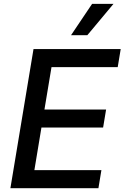

<svg xmlns="http://www.w3.org/2000/svg" viewBox="-20 -984 651 1004"><path d="M34.4 0H494.7L510.3 -94.5H159.8L196.7 -317.1H519.2L534.8 -411.2H212.4L249.3 -632.8H595.5L611.2 -727.3H155.2ZM351.6 -800.1H436.8L573.5 -963.8H461.6Z"/></svg>

Font: Margiela Sans Medium
Style: Italic
Weight: 500
Italic angle: -9.39999°
Designer: Stefan Endress, Andreas Faust
Version: Version 1.100;FEAKit 1.0